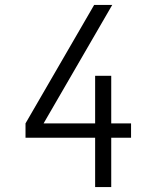

<svg xmlns="http://www.w3.org/2000/svg" viewBox="-20 -755 640 775"><path d="M364 0V-199H83V-257L360 -735H433L156 -257H364V-449H429V-257H509V-199H429V0Z"/></svg>

Font: Iosevka Custom Light Extended
Style: Regular
Weight: 300
Width: 7
Monospace: yes
Designer: Belleve Invis
Foundry: Belleve Invis
Version: Version 11.2.4; ttfautohint (v1.8.4)